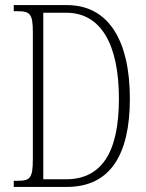

<svg xmlns="http://www.w3.org/2000/svg" viewBox="-20 -734 575 754"><path d="M34 0H243C413 0 490 -127 490 -346C490 -577 405 -714 243 -714H34V-690H48C97 -690 109 -681 109 -608V-110C109 -33 98 -24 48 -24H34ZM239 -30H150V-684H240C378 -684 447 -557 447 -346C447 -134 378 -30 239 -30Z"/></svg>

Font: Noto Serif Armenian ExtraCondensed ExtraLight
Style: Regular
Weight: 200
Width: 2
Designer: Monotype Design Team
Foundry: Monotype Imaging Inc.
Version: Version 2.008